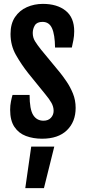

<svg xmlns="http://www.w3.org/2000/svg" viewBox="-20 -700 436 979"><path d="M31.7 -140.6Q31.7 -162.6 35.9 -183.1Q40 -203.6 43.9 -215.8H130.9Q130.9 -142.6 149.2 -113.5Q167.5 -84.5 201.7 -84.5Q226.1 -84.5 239.7 -99.4Q253.4 -114.3 253.4 -134.8Q253.4 -156.2 241.9 -176.3Q230.5 -196.3 210.4 -220.2L124 -326.7Q88.9 -371.1 61.3 -419.7Q33.7 -468.3 33.7 -526.9Q33.7 -579.1 56.6 -613Q79.6 -647 117.2 -663.6Q154.8 -680.2 198.7 -680.2Q271.5 -680.2 314.9 -645.3Q358.4 -610.4 358.4 -540.5Q358.4 -517.6 354.2 -495.4Q350.1 -473.1 346.2 -457.5H260.7Q259.8 -523.9 245.1 -556.2Q230.5 -588.4 196.8 -588.4Q168.5 -588.4 157.7 -570.8Q147 -553.2 147 -531.7Q147 -508.3 158.7 -489.5Q170.4 -470.7 189 -447.3L286.6 -329.1Q300.8 -311.5 319.3 -284.4Q337.9 -257.3 351.8 -223.4Q365.7 -189.5 365.7 -149.9Q365.7 -79.1 321.3 -35.9Q276.9 7.3 194.3 7.3Q149.4 7.3 112.3 -6.6Q75.2 -20.5 53.5 -53Q31.7 -85.4 31.7 -140.6ZM256.8 47.4 204.1 259.3H108.9L139.2 47.4Z"/></svg>

Font: Fjalla One
Style: Regular
Weight: 400
Designer: Irina Smirnova, Eben Sorkin
Foundry: Sorkin Type
Version: Version 1.002; ttfautohint (v1.8.4.7-5d5b);gftools[0.9.25]